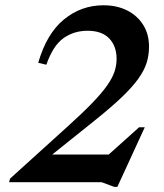

<svg xmlns="http://www.w3.org/2000/svg" viewBox="-20 -708 638 746"><path d="M160 -456.5 128.5 -464Q161 -577 228.2 -632.2Q295.5 -687.5 382 -687.5Q434 -687.5 473.8 -667.5Q513.5 -647.5 536.2 -611.5Q559 -575.5 559 -526.5Q559 -494 549.8 -464.2Q540.5 -434.5 517.5 -402.2Q494.5 -370 453.8 -331Q413 -292 349.5 -241L138 -71.5L153 -107.5H462L365.5 -74.5L520.5 -213.5H542.5L436 18H423.5L375 0H15.5L19 -14L246 -219.5Q303 -271 339.5 -309Q376 -347 396.5 -376.2Q417 -405.5 425 -430Q433 -454.5 433 -479Q433 -528.5 404.5 -558.5Q376 -588.5 320 -588.5Q267.5 -588.5 226.8 -559.8Q186 -531 160 -456.5Z"/></svg>

Font: Newsreader 24pt SemiBold
Style: Italic
Weight: 600
Italic angle: -17°
Designer: Hugues Gentile
Foundry: Production Type
Version: Version 1.003